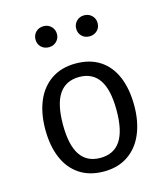

<svg xmlns="http://www.w3.org/2000/svg" viewBox="-116 -866 847 968"><g transform="rotate(-15 307.5 -381.5)"><path d="M540 -270.3Q540 -186.7 513.1 -123.1Q486.2 -59.5 433.8 -23.8Q381.5 11.8 307.7 11.8Q232.8 11.8 180.8 -22.8Q128.7 -57.4 102.1 -120.5Q75.4 -183.6 75.4 -269.2Q75.4 -353.3 102.3 -416.9Q129.2 -480.5 181.8 -515.9Q234.4 -551.3 308.7 -551.3Q383.6 -551.3 435.4 -517.2Q487.2 -483.1 513.6 -419.7Q540 -356.4 540 -270.3ZM167.7 -269.2Q167.7 -163.1 202.6 -111Q237.4 -59 307.7 -59Q377.9 -59 412.8 -111Q447.7 -163.1 447.7 -270.3Q447.7 -376.9 412.8 -429Q377.9 -481 308.7 -481Q238.5 -481 203.1 -429Q167.7 -376.9 167.7 -269.2ZM145.1 -719.5Q145.1 -743.6 161 -759.2Q176.9 -774.9 201.5 -774.9Q224.6 -774.9 240.8 -759Q256.9 -743.1 256.9 -719.5Q256.9 -696.4 240.8 -680.8Q224.6 -665.1 201.5 -665.1Q176.9 -665.1 161 -680.5Q145.1 -695.9 145.1 -719.5ZM357.4 -719.5Q357.4 -743.1 373.3 -759Q389.2 -774.9 412.8 -774.9Q436.9 -774.9 453.1 -759Q469.2 -743.1 469.2 -719.5Q469.2 -695.9 453.1 -680.5Q436.9 -665.1 412.8 -665.1Q389.2 -665.1 373.3 -680.5Q357.4 -695.9 357.4 -719.5Z"/></g></svg>

Font: Fira Code
Style: Regular
Weight: 400
Designer: Carrois Corporate, Edenspiekermann AG, Nikita Prokopov
Foundry: Carrois Corporate, Edenspiekermann AG, Nikita Prokopov
Version: Version 5.002